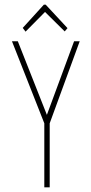

<svg xmlns="http://www.w3.org/2000/svg" viewBox="-20 -799 390 819"><path d="M169 0V-273L31 -623H56L180 -309L296 -623H320L192 -273V0ZM89 -664 77 -680 167 -779H175L268 -679L256 -665L172 -748Z"/></svg>

Font: Inconsolata ExtraCondensed ExtraLight
Style: Regular
Weight: 200
Width: 2
Monospace: yes
Designer: Raph Levien, Cyreal, Brenton Simpson
Foundry: Raph Levien, Cyreal, Google
Version: Version 3.001; ttfautohint (v1.8.2.53-6de2)